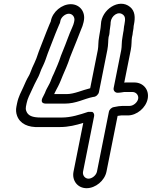

<svg xmlns="http://www.w3.org/2000/svg" viewBox="-20 -766 797 1008"><path d="M468.8 -257C484.8 -257 497.2 -271.3 499.3 -282L543.6 -504C549.4 -532.8 547 -553.8 550.2 -571.7C556.1 -588 555 -601.3 555.8 -605C558.4 -618.1 558.3 -627.5 560.2 -637C560.7 -639.8 561.2 -648.3 561 -649.8C564 -682.5 600.2 -710.1 626 -688.7C636.6 -679.8 639.5 -668.6 633.2 -637L631.4 -628C629.8 -620.2 630.2 -612 628.8 -605L627.2 -597C625.5 -588.3 624.7 -579.8 623 -571C617.7 -544.7 620.2 -521.9 616.6 -504L576.7 -304C573.7 -288.9 586 -279 596.7 -279C611.4 -279 624.5 -282.2 631.7 -283H675.5C694.9 -283 709 -265.5 705.3 -247C701.5 -228.1 679.8 -210 660.9 -210H623.9C619.7 -210 615.8 -209 611.7 -209C600.6 -209 591.7 -205.6 578.1 -203.8C565.5 -202 554.1 -191 551.7 -179L489 135C485.3 153.9 463.5 172 444.7 172C426.2 172 412.2 154.4 416 135L474.1 -156C476 -165.3 472.4 -174.1 464.9 -178.3C463.6 -179 443.5 -179 442.2 -178.5C398.3 -163.9 352.9 -149 304.7 -149H194.7C148.8 -149 126.6 -158.9 117.9 -183.2C115 -191.2 114.6 -198.5 116.1 -206L119.7 -224C124.7 -249.2 136.1 -268.8 148.4 -296.2C157.4 -317 165.8 -332.6 176 -352.7C186.8 -371.2 191.1 -388.4 196.2 -400.1C202.5 -414.2 211.7 -431.5 219.1 -452.5C233.6 -497.2 254.7 -544.8 271.4 -590.4L281 -613.8C284.6 -622.4 288.4 -631.5 291.7 -639.2C293.9 -643.6 294.5 -643.4 295.8 -650L297.2 -657C300.9 -675.9 322.7 -694 341.5 -694C360.1 -694 374 -676.4 370.2 -657L368.6 -649C367.1 -641.8 364 -632.5 358.9 -621.4C341.8 -584.4 328.1 -541.9 312.2 -504.2L300.1 -473.9C299.8 -473.3 299.5 -472.4 299.4 -471.9C289.4 -440.4 275.6 -409.6 262.7 -379.7C252.1 -359.3 246.7 -340.2 240.8 -328.7L233 -313.9C227.9 -304.5 221.6 -294 216 -278.3L207 -260.2C204.2 -254.6 183.7 -222 222.3 -222H319.3C380.6 -222 420.2 -247.3 468.8 -257ZM615.9 -160H650.9C698.1 -160 745.9 -199.8 755.3 -247C764.8 -294.6 732.1 -333 685.5 -333H640.5C637 -333 636.5 -332.8 632.3 -332.2L666.6 -504C672.1 -531.3 669.8 -553.3 672.8 -570.1C674.9 -577.8 676.9 -588.7 677.6 -598.8L678.8 -605C680.4 -613.3 681.4 -620.9 681.8 -630L683.2 -637C690.5 -673.5 689.5 -707.4 663.1 -729.3C604.9 -777.8 512.4 -714.9 509.9 -638.9C509.5 -628.1 506.8 -610 505.8 -605C502.3 -587.4 502.5 -583.3 500.6 -574C494.6 -544 497.6 -523.9 493.6 -504L453.4 -302.7C412.6 -293.1 369.4 -272 329.3 -272H264.4C267 -279.1 270.4 -283.8 277.6 -298.8L285.3 -313.3C296.5 -335.1 302.5 -352.9 308.7 -367.4C321.5 -397 336.1 -429.2 347.6 -465.1L359 -493.8C374.9 -531.5 390.5 -573 405 -609.4C410.8 -622 416.1 -636.6 418.6 -649L420.2 -657C429.5 -703.6 399.1 -744 351.5 -744C304.4 -744 256.6 -704.2 247.2 -657L246.4 -653C241.9 -643.9 238.3 -634.2 234.1 -624.2L224.1 -599.6C207.6 -554.4 187.2 -509.2 171 -459.4C165.7 -444.8 157.5 -428.7 149.9 -411.9C142.1 -393.8 137.5 -378.3 132.7 -370.3C120.3 -349.7 112.1 -331.1 102.1 -307.8C92.2 -285.7 76.7 -259 69.7 -224L66.1 -206C62.8 -189.5 64.1 -173.4 69.4 -158.8C84.8 -115.8 127.8 -96.3 185.4 -99H294.8C339.6 -99 379.3 -109.1 417.1 -120.8L366 135C356.7 181.6 387.1 222 434.7 222C481.8 222 529.6 182.2 539 135L597.5 -157.6C602.8 -158.6 608.4 -159 615.9 -160Z"/></svg>

Font: Smoothie
Style: OutlineIt
Weight: 400
Foundry: Cannot Into Space Fonts
Version: Version 0.8